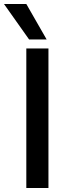

<svg xmlns="http://www.w3.org/2000/svg" viewBox="-66 -943 329 963"><path d="M66 0V-700H177V0ZM80 -745 -46 -923H66L168 -745Z"/></svg>

Font: Georama Medium
Style: Regular
Weight: 500
Designer: Jean-Baptiste Levee
Foundry: Production Type
Version: Version 1.000